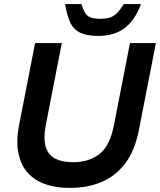

<svg xmlns="http://www.w3.org/2000/svg" viewBox="-20 -911 784 941"><path d="M321 10Q257 10 204.5 -7.5Q152 -25 117.5 -62.5Q83 -100 70.5 -159Q58 -218 74 -300L152 -700H283L205 -301Q192 -233 204 -192Q216 -151 250.5 -133.5Q285 -116 337 -116Q417 -116 468.5 -157Q520 -198 539 -301L617 -700H744L660 -270Q641 -174 595 -112Q549 -50 480 -20Q411 10 321 10ZM463 -735Q404 -735 371.5 -751.5Q339 -768 323.5 -802.5Q308 -837 299 -891H379Q388 -863 398 -847Q408 -831 425.5 -825Q443 -819 471 -819Q500 -819 519 -825Q538 -831 553.5 -847Q569 -863 587 -891H671Q640 -809 589 -772Q538 -735 463 -735Z"/></svg>

Font: REM Medium
Style: Italic
Weight: 500
Italic angle: -11°
Designer: Octavio Pardo
Foundry: Ashler Design
Version: Version 1.005;gftools[0.9.28]